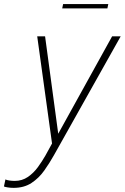

<svg xmlns="http://www.w3.org/2000/svg" viewBox="-86 -711 619 952"><path d="M-18.5 220.5Q-35 220.5 -49.2 218Q-63.5 215.5 -66.5 213.5L-59 178.5Q-53.5 182 -39.8 184Q-26 186 -13 186Q23.5 186 52 166.5Q80.5 147 101.8 117.8Q123 88.5 139 60.5L172 0.5L98.5 -531H137.5L204 -38.5H197.5L470 -531H512.5L181.5 58.5Q160 97 133.5 134.5Q107 172 70.2 196.2Q33.5 220.5 -18.5 220.5ZM222.5 -669.5 227 -691H451L446.5 -669.5Z"/></svg>

Font: Epilogue ExtraLight
Style: Italic
Weight: 250
Italic angle: -12°
Designer: Tyler Finck
Foundry: Etcetera Type Co
Version: Version 2.112